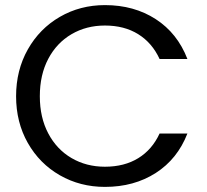

<svg xmlns="http://www.w3.org/2000/svg" viewBox="-20 -726 812 752"><path d="M43 -349Q43 -451 89 -532.5Q135 -614 214.5 -660Q294 -706 391 -706Q505 -706 590 -651Q675 -596 714 -495H605Q576 -558 521.5 -592Q467 -626 391 -626Q318 -626 260 -592Q202 -558 169 -495.5Q136 -433 136 -349Q136 -266 169 -203.5Q202 -141 260 -107Q318 -73 391 -73Q467 -73 521.5 -106.5Q576 -140 605 -203H714Q675 -103 590 -48.5Q505 6 391 6Q294 6 214.5 -39.5Q135 -85 89 -166Q43 -247 43 -349Z"/></svg>

Font: A Bank Premium Regular
Style: Regular
Weight: 400
Designer: Ninad Kale (Devanagari), Jonny Pinhorn (Latin), Htun Naung (Myanmar)
Foundry: Indian Type Foundry
Version: 4.004